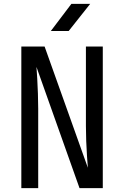

<svg xmlns="http://www.w3.org/2000/svg" viewBox="-20 -970 640 990"><path d="M90 0V-730H210L433 -105Q431 -130 428.5 -166.5Q426 -203 424.5 -243.5Q423 -284 423 -320V-730H510V0H390L168 -625Q170 -601 172 -564.5Q174 -528 175.5 -487.5Q177 -447 177 -410V0ZM242 -810 348 -950H445L334 -810Z"/></svg>

Font: NKDuy Mono
Style: Regular
Weight: 400
Monospace: yes
Designer: NKDuy
Foundry: NKDuy
Version: Version 2.251; ttfautohint (v1.8.4.7-5d5b)